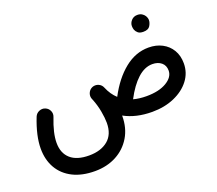

<svg xmlns="http://www.w3.org/2000/svg" viewBox="-140 -783 1433 1267"><g transform="rotate(-20 576.0 -150.0)"><path d="M36.6 24.4Q36.6 -64.9 83.5 -183.6Q92.3 -205.1 113.8 -214.1Q135.3 -223.1 155.8 -214.8Q177.2 -206.5 186.5 -185.5Q195.8 -164.6 187 -143.1Q147.9 -43.9 147.9 24.4Q147.9 96.7 192.4 136.2Q236.8 175.8 322.8 175.8Q405.3 175.8 455.1 134.8Q504.9 93.8 504.9 12.2Q504.9 -22 496.3 -68.8Q487.8 -115.7 469.7 -161.1Q467.8 -165 466.3 -168.9Q458.5 -188 465.1 -207.3Q471.7 -226.6 488.3 -237.3Q492.7 -239.7 497.1 -241.7Q500 -243.2 503.4 -243.7Q503.4 -243.7 503.9 -243.7Q504.4 -244.1 504.9 -244.1Q524.4 -248.5 542.7 -239.5Q561 -230.5 568.8 -211.4Q590.8 -158.2 627.9 -124.5Q686 -234.9 763.7 -297.4Q841.3 -359.9 932.1 -359.9Q985.8 -359.9 1027.3 -338.1Q1068.8 -316.4 1092.8 -276.6Q1116.7 -236.8 1116.7 -182.6Q1116.7 -116.2 1076.9 -64.2Q1037.1 -12.2 968.3 17.8Q899.4 47.9 812.5 47.9Q699.2 47.9 616.2 2.4Q616.2 3.4 616.2 4.9Q616.2 89.4 578.1 152.8Q540 216.3 474.1 251.2Q408.2 286.1 324.2 286.1Q233.9 286.1 169.4 253.7Q105 221.2 70.8 162.4Q36.6 103.5 36.6 24.4ZM918.9 -248.5Q864.7 -248.5 814.7 -203.1Q764.6 -157.7 720.7 -73.7Q761.7 -62.5 812.5 -62.5Q899.9 -62.5 953.1 -94.2Q1006.3 -126 1006.3 -171.9Q1006.3 -208 981.9 -228.3Q957.5 -248.5 918.9 -248.5ZM878.4 -529.8Q878.4 -551.8 894.8 -569.6Q911.1 -587.4 937 -587.4Q955.6 -587.4 968.3 -579.6Q981 -571.8 988.3 -560.5Q998 -544.4 998 -529.3Q998 -511.2 985.6 -490Q973.1 -468.8 937.5 -468.8Q913.1 -468.8 900.6 -479.2Q888.2 -489.7 882.8 -503.4Q878.4 -516.1 878.4 -529.8Z"/></g></svg>

Font: Mikhak SemiBold
Style: Regular
Weight: 600
Designer: Amin Abedi
Version: Version 3.3